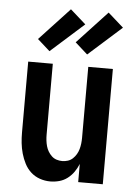

<svg xmlns="http://www.w3.org/2000/svg" viewBox="-55 -813 609 863"><g transform="rotate(5 250.0 -381.5)"><path d="M204 8Q180 8 157 0Q134 -8 116.5 -24Q99 -40 88 -61.5Q77 -83 70.5 -106Q64 -129 61.5 -152.5Q59 -176 59 -200V-520H170V-200Q170 -187 171.5 -174Q173 -161 176.5 -148.5Q180 -136 186.5 -125Q193 -114 202.5 -105Q212 -96 224.5 -92Q237 -88 250 -88Q263 -88 275.5 -92Q288 -96 297.5 -105Q307 -114 313.5 -125Q320 -136 323.5 -148.5Q327 -161 328.5 -174Q330 -187 330 -200V-520H441V0H330V-82Q322 -62 310 -45Q298 -28 281.5 -15.5Q265 -3 245 2.5Q225 8 204 8ZM320 -575 264 -625 400 -771 470 -709ZM150 -575 94 -625 230 -771 300 -709Z"/></g></svg>

Font: Zed Mono
Style: Bold
Weight: 700
Monospace: yes
Designer: Belleve Invis
Foundry: Belleve Invis
Version: Version 1.0.0; ttfautohint (v1.8.4)